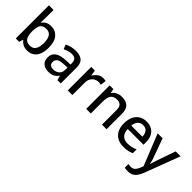

<svg xmlns="http://www.w3.org/2000/svg" viewBox="105 -1817 3114 3114"><g transform="rotate(45 1662.0 -260.0)"><path d="M350 10Q288 10 249.5 -12.5Q211 -35 188 -65H180L160 0H82V-760H188V-577Q188 -544 186.5 -515Q185 -486 183 -468H188Q211 -502 250 -525Q289 -548 351 -548Q448 -548 507.5 -478Q567 -408 567 -270Q567 -177 540 -115Q513 -53 464 -21.5Q415 10 350 10ZM328 -78Q393 -78 425.5 -127.5Q458 -177 458 -271Q458 -461 326 -461Q249 -461 218.5 -416Q188 -371 188 -276V-268Q188 -175 218 -126.5Q248 -78 328 -78Z M833 10Q760 10 712 -29.5Q664 -69 664 -153Q664 -234 727 -277.5Q790 -321 918 -325L1009 -328V-356Q1009 -418 982 -442Q955 -466 906 -466Q866 -466 827.5 -453.5Q789 -441 755 -425L723 -502Q760 -522 810 -535Q860 -548 917 -548Q1016 -548 1065 -503.5Q1114 -459 1114 -365V0H1038L1017 -75H1013Q990 -46 965.5 -27Q941 -8 909.5 1Q878 10 833 10ZM864 -73Q926 -73 967.5 -107.5Q1009 -142 1009 -212V-259L936 -256Q845 -253 809.5 -227Q774 -201 774 -154Q774 -112 799 -92.5Q824 -73 864 -73Z M1274 0V-539H1358L1372 -443H1377Q1402 -486 1443 -517.5Q1484 -549 1539 -549Q1554 -549 1571.5 -547.5Q1589 -546 1601 -543L1589 -444Q1576 -447 1561 -449Q1546 -451 1529 -451Q1492 -451 1457.5 -431.5Q1423 -412 1401.5 -374.5Q1380 -337 1380 -283V0Z M1697 0V-539H1781L1796 -466H1801Q1819 -494 1845.5 -512.5Q1872 -531 1904 -540Q1936 -549 1970 -549Q2065 -549 2114.5 -502.5Q2164 -456 2164 -351V0H2059V-336Q2059 -399 2032 -430Q2005 -461 1948 -461Q1866 -461 1834.5 -412.5Q1803 -364 1803 -272V0Z M2559 10Q2481 10 2421.5 -20.5Q2362 -51 2328.5 -113Q2295 -175 2295 -266Q2295 -356 2325 -419Q2355 -482 2410 -515.5Q2465 -549 2538 -549Q2609 -549 2660.5 -519.5Q2712 -490 2739 -435Q2766 -380 2766 -305V-246H2404Q2406 -164 2448 -120Q2490 -76 2566 -76Q2617 -76 2657 -85.5Q2697 -95 2740 -114V-26Q2699 -8 2658 1Q2617 10 2559 10ZM2406 -325H2660Q2660 -388 2630.5 -427.5Q2601 -467 2539 -467Q2481 -467 2447 -430Q2413 -393 2406 -325Z M2888 240Q2864 240 2845.5 237.5Q2827 235 2814 232V148Q2825 150 2840.5 152Q2856 154 2873 154Q2919 154 2946 127.5Q2973 101 2990 59L3013 0L2797 -539H2910L3022 -232Q3035 -197 3045 -164Q3055 -131 3060 -101H3064Q3070 -125 3080.5 -161Q3091 -197 3104 -233L3211 -539H3324L3095 67Q3075 120 3048 159Q3021 198 2982.5 219Q2944 240 2888 240Z"/></g></svg>

Font: Noto Sans Symbols Medium
Style: Regular
Weight: 500
Version: Version 2.002